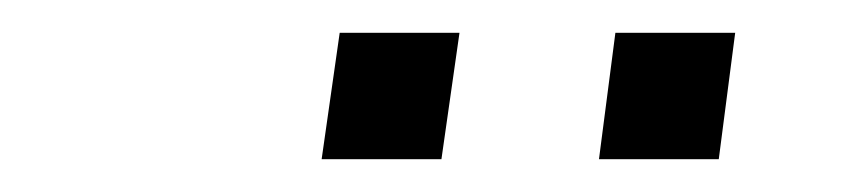

<svg xmlns="http://www.w3.org/2000/svg" viewBox="-20 -727 520 117"><path d="M345 -630 355 -707H428L418 -630ZM176 -630 187 -707H260L249 -630Z"/></svg>

Font: Nunitoga
Style: Light Italic
Weight: 300
Italic angle: -9°
Designer: Vernon Adams
Foundry: Vernon Adams
Version: Version 1.0